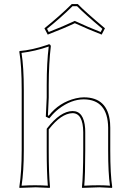

<svg xmlns="http://www.w3.org/2000/svg" viewBox="-20 -914 646 937"><path d="M492.2 -775.9 476.1 -745.1Q408.7 -771.5 345.2 -800.8Q293 -775.9 212.9 -745.1L196.8 -775.9Q272 -836.4 330.1 -894H359.9Q394.5 -857.9 492.2 -775.9ZM85.9 -474.1Q85.9 -595.7 74.2 -662.1L76.2 -665Q135.3 -669.4 210.4 -694.8Q215.8 -696.8 219.2 -698.2Q227.5 -696.3 228 -688Q218.3 -607.4 217.8 -500V-438L213.9 -351.1L217.8 -349.1Q268.6 -414.6 350.1 -434.1Q371.1 -439 389.2 -439Q505.9 -439 517.1 -315.4Q518.1 -303.2 518.1 -291V-180.2Q518.1 -63 527.8 0L525.9 2.9Q524.4 2.9 464.8 0L380.9 2.9L379.9 0Q385.7 -54.2 386.2 -180.2V-269Q385.3 -361.3 334 -361.8Q278.3 -360.4 217.8 -282.2V-180.2Q217.8 -67.9 224.1 0L222.2 2.9Q220.7 2.9 154.8 0L75.2 2.9L74.2 0Q85.9 -76.7 85.9 -180.2ZM479.5 -773.4Q390.1 -848.6 356 -883.8H334Q278.8 -829.1 209.5 -773.4L217.8 -757.8Q292.5 -787.1 340.8 -810.1L344.7 -812L349.1 -810.1Q409.7 -781.7 471.2 -757.8ZM96.2 -474.1V-180.2Q96.2 -79.6 85.4 -7.8Q127.4 -10.3 154.8 -9.8Q182.1 -9.8 213.4 -7.8Q208 -74.2 208 -180.2V-285.2L210 -288.1Q274.4 -371.1 334 -372.1Q389.6 -372.1 395.5 -287.6Q396 -278.3 396 -269V-180.2Q396 -58.1 391.1 -7.8Q436.5 -10.3 464.8 -9.8Q490.7 -9.8 516.6 -7.8Q507.8 -68.8 507.8 -180.2V-291Q505.9 -427.7 389.2 -429.2Q327.1 -429.2 265.6 -381.8Q242.7 -363.8 226.1 -342.8L220.7 -336.4L203.6 -344.7L208 -438.5V-500Q208 -607.9 217.8 -687Q152.3 -664.1 85 -655.8Q96.2 -587.4 96.2 -474.1Z"/></svg>

Font: Linux Biolinum Outline O
Style: Bold
Weight: 700
Designer: Philipp H. Poll
Foundry: Philipp H. Poll
Version: Version 0.9.2